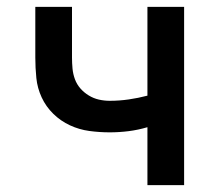

<svg xmlns="http://www.w3.org/2000/svg" viewBox="-20 -540 640 560"><path d="M410 0V-169Q383 -161 355.5 -157.5Q328 -154 300 -154Q270 -154 240.5 -158Q211 -162 184 -174.5Q157 -187 135.5 -208Q114 -229 101.5 -256Q89 -283 86 -312.5Q83 -342 83 -372V-520H190V-372Q190 -356 191.5 -340Q193 -324 198.5 -309Q204 -294 214.5 -282Q225 -270 239 -261.5Q253 -253 268.5 -249.5Q284 -246 300 -246Q328 -246 355.5 -250Q383 -254 410 -261V-520H517V0Z"/></svg>

Font: Iosevka Aile Semibold
Style: Regular
Weight: 600
Designer: Belleve Invis
Foundry: Belleve Invis
Version: Version 31.1.0; ttfautohint (v1.8.4)